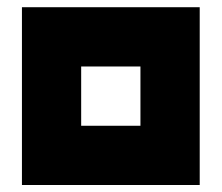

<svg xmlns="http://www.w3.org/2000/svg" viewBox="-20 -687 623 540"><path d="M83.3 -458.3H125V-416.7H83.3ZM83.3 -500H125V-458.3H83.3ZM83.3 -541.7H125V-500H83.3ZM83.3 -583.3H125V-541.7H83.3ZM83.3 -416.7H125V-375H83.3ZM83.3 -375H125V-333.3H83.3ZM83.3 -333.3H125V-291.7H83.3ZM125 -583.3H166.7V-541.7H125ZM166.7 -583.3H208.3V-541.7H166.7ZM208.3 -583.3H250V-541.7H208.3ZM250 -583.3H291.7V-541.7H250ZM291.7 -583.3H333.3V-541.7H291.7ZM291.7 -541.7H333.3V-500H291.7ZM291.7 -333.3H333.3V-291.7H291.7ZM250 -333.3H291.7V-291.7H250ZM208.3 -333.3H250V-291.7H208.3ZM166.7 -333.3H208.3V-291.7H166.7ZM125 -333.3H166.7V-291.7H125ZM333.3 -333.3H375V-291.7H333.3ZM333.3 -541.7H375V-500H333.3ZM333.3 -583.3H375V-541.7H333.3ZM375 -583.3H416.7V-541.7H375ZM375 -541.7H416.7V-500H375ZM375 -500H416.7V-458.3H375ZM375 -458.3H416.7V-416.7H375ZM375 -416.7H416.7V-375H375ZM375 -375H416.7V-333.3H375ZM375 -333.3H416.7V-291.7H375ZM375 -291.7H416.7V-250H375ZM333.3 -291.7H375V-250H333.3ZM291.7 -291.7H333.3V-250H291.7ZM250 -291.7H291.7V-250H250ZM208.3 -291.7H250V-250H208.3ZM166.7 -291.7H208.3V-250H166.7ZM125 -291.7H166.7V-250H125ZM83.3 -291.7H125V-250H83.3ZM416.7 -583.3H458.3V-541.7H416.7ZM416.7 -541.7H458.3V-500H416.7ZM416.7 -458.3H458.3V-416.7H416.7ZM416.7 -416.7H458.3V-375H416.7ZM416.7 -333.3H458.3V-291.7H416.7ZM416.7 -375H458.3V-333.3H416.7ZM416.7 -500H458.3V-458.3H416.7ZM416.7 -291.7H458.3V-250H416.7ZM416.7 -250H458.3V-208.3H416.7ZM375 -250H416.7V-208.3H375ZM333.3 -250H375V-208.3H333.3ZM291.7 -250H333.3V-208.3H291.7ZM250 -250H291.7V-208.3H250ZM208.3 -250H250V-208.3H208.3ZM166.7 -250H208.3V-208.3H166.7ZM125 -250H166.7V-208.3H125ZM83.3 -250H125V-208.3H83.3ZM125 -541.7H166.7V-500H125ZM166.7 -541.7H208.3V-500H166.7ZM208.3 -541.7H250V-500H208.3ZM166.7 -500H208.3V-458.3H166.7ZM166.7 -458.3H208.3V-416.7H166.7ZM250 -541.7H291.7V-500H250ZM125 -500H166.7V-458.3H125ZM125 -458.3H166.7V-416.7H125ZM125 -416.7H166.7V-375H125ZM125 -375H166.7V-333.3H125ZM166.7 -416.7H208.3V-375H166.7ZM83.3 -625H125V-583.3H83.3ZM125 -625H166.7V-583.3H125ZM166.7 -625H208.3V-583.3H166.7ZM208.3 -625H250V-583.3H208.3ZM250 -625H291.7V-583.3H250ZM291.7 -625H333.3V-583.3H291.7ZM333.3 -625H375V-583.3H333.3ZM375 -625H416.7V-583.3H375ZM416.7 -625H458.3V-583.3H416.7ZM458.3 -625H500V-583.3H458.3ZM458.3 -583.3H500V-541.7H458.3ZM458.3 -541.7H500V-500H458.3ZM458.3 -500H500V-458.3H458.3ZM458.3 -291.7H500V-250H458.3ZM458.3 -333.3H500V-291.7H458.3ZM458.3 -375H500V-333.3H458.3ZM458.3 -416.7H500V-375H458.3ZM458.3 -458.3H500V-416.7H458.3ZM458.3 -250H500V-208.3H458.3ZM166.7 -375H208.3V-333.3H166.7ZM41.7 -666.7H83.3V-625H41.7ZM83.3 -666.7H125V-625H83.3ZM125 -666.7H166.7V-625H125ZM166.7 -666.7H208.3V-625H166.7ZM208.3 -666.7H250V-625H208.3ZM250 -666.7H291.7V-625H250ZM291.7 -666.7H333.3V-625H291.7ZM333.3 -666.7H375V-625H333.3ZM375 -666.7H416.7V-625H375ZM416.7 -666.7H458.3V-625H416.7ZM458.3 -666.7H500V-625H458.3ZM500 -666.7H541.7V-625H500ZM500 -625H541.7V-583.3H500ZM500 -583.3H541.7V-541.7H500ZM500 -541.7H541.7V-500H500ZM500 -500H541.7V-458.3H500ZM500 -458.3H541.7V-416.7H500ZM458.3 -208.3H500V-166.7H458.3ZM500 -250H541.7V-208.3H500ZM500 -291.7H541.7V-250H500ZM500 -333.3H541.7V-291.7H500ZM500 -375H541.7V-333.3H500ZM500 -416.7H541.7V-375H500ZM500 -208.3H541.7V-166.7H500ZM416.7 -208.3H458.3V-166.7H416.7ZM375 -208.3H416.7V-166.7H375ZM333.3 -208.3H375V-166.7H333.3ZM291.7 -208.3H333.3V-166.7H291.7ZM250 -208.3H291.7V-166.7H250ZM208.3 -208.3H250V-166.7H208.3ZM166.7 -208.3H208.3V-166.7H166.7ZM125 -208.3H166.7V-166.7H125ZM83.3 -208.3H125V-166.7H83.3ZM41.7 -208.3H83.3V-166.7H41.7ZM41.7 -250H83.3V-208.3H41.7ZM41.7 -291.7H83.3V-250H41.7ZM41.7 -333.3H83.3V-291.7H41.7ZM41.7 -375H83.3V-333.3H41.7ZM41.7 -416.7H83.3V-375H41.7ZM41.7 -458.3H83.3V-416.7H41.7ZM41.7 -500H83.3V-458.3H41.7ZM41.7 -541.7H83.3V-500H41.7ZM41.7 -583.3H83.3V-541.7H41.7ZM41.7 -625H83.3V-583.3H41.7Z"/></svg>

Font: Yarndings 20
Style: Regular
Weight: 400
Designer: Sarah Cadigan-Fried
Version: Version 1.000; ttfautohint (v1.8.4.7-5d5b)